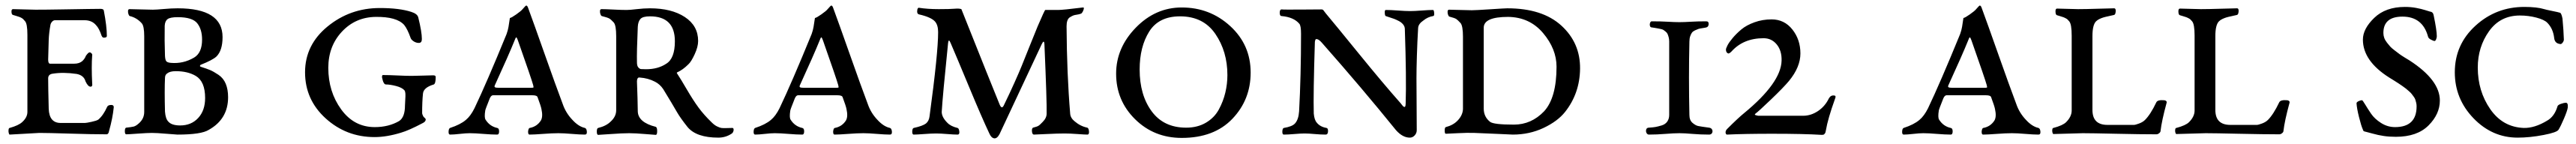

<svg xmlns="http://www.w3.org/2000/svg" viewBox="-20 -483 9305 520"><path d="M257 -216Q209 -223 171 -217Q154 -215 154 -200Q154 -168 156 -90Q158 -39 199 -39H287Q292 -39 310.5 -43Q329 -47 335 -51Q353 -66 367 -97Q370 -104 382 -104Q391 -104 391 -96Q387 -56 374 -10Q372 2 365 2Q314 2 233.5 -0.5Q153 -3 122 -3L15 3Q13 3 11.5 -3Q10 -9 11 -15Q12 -21 15 -21Q47 -30 60 -42Q79 -59 79 -79V-357Q79 -398 70 -407Q67 -410 65 -412.5Q63 -415 60.5 -416.5Q58 -418 56.5 -419Q55 -420 51 -421.5Q47 -423 45 -423.5Q43 -424 37 -426Q31 -428 27 -429Q22 -430 21.5 -440Q21 -450 27 -450Q41 -450 66.5 -449Q92 -448 108 -448Q147 -448 203 -449Q259 -450 297.5 -450.5Q336 -451 343 -451Q354 -451 355 -445Q366 -388 366 -353Q366 -347 355 -347Q350 -347 347 -354Q338 -381 327 -392Q312 -410 285 -410H179Q173 -410 168 -404.5Q163 -399 162 -392Q157 -364 156 -339Q154 -273 154 -268Q154 -253 161 -253H248Q267 -253 278 -263Q287 -272 290 -281Q299 -294 304 -294Q307 -294 310.5 -290.5Q314 -287 313 -283Q310 -243 313 -182Q315 -170 307 -170Q298 -170 289 -189Q283 -211 257 -216Z M721 -129Q721 -189 687 -209Q658 -226 615 -226Q594 -226 584 -218Q576 -213 576 -201Q574 -157 576 -80Q578 -54 588 -44Q600 -30 631 -30Q671 -30 696 -57Q721 -84 721 -129ZM621 3Q616 3 581 0Q546 -3 529 -3Q513 -3 478.5 -0.5Q444 2 436 2Q431 2 431 -9.5Q431 -21 436 -22Q455 -24 463 -26Q471 -28 481 -37Q501 -54 501 -79V-352Q501 -389 492 -399Q474 -419 449 -425Q446 -426 444 -432Q442 -438 442.5 -444Q443 -450 448 -450Q462 -450 488.5 -449Q515 -448 532 -448Q544 -448 572 -450.5Q600 -453 622 -453Q784 -453 784 -349Q784 -301 762 -279Q748 -266 705 -249Q703 -248 702.5 -245.5Q702 -243 705 -242Q727 -235 739 -230Q751 -225 769 -213Q787 -201 795.5 -180.5Q804 -160 804 -132Q804 -53 734 -14Q707 3 621 3ZM576 -281Q577 -265 581.5 -261Q586 -257 597 -256Q642 -252 681 -275Q710 -292 710 -340Q710 -377 692.5 -399Q675 -421 622 -421Q595 -421 585.5 -414Q576 -407 575 -390Q574 -337 576 -281Z M1334 -24Q1384 -24 1422 -46Q1443 -60 1443 -102Q1443 -108 1444 -122.5Q1445 -137 1444.5 -145Q1444 -153 1441 -157Q1432 -167 1410.5 -172.5Q1389 -178 1374 -178Q1365 -178 1360 -204Q1360 -212 1363 -212Q1384 -212 1416 -210.5Q1448 -209 1467 -209Q1483 -209 1508 -210Q1533 -211 1545 -211Q1554 -211 1554 -205Q1554 -181 1547 -178Q1510 -167 1508 -145Q1505 -117 1505 -74Q1505 -71 1509 -63Q1510 -61 1514 -57.5Q1518 -54 1518 -52Q1518 -44 1508 -39Q1457 -12 1429 -4Q1377 12 1333 12Q1231 12 1156.5 -55.5Q1082 -123 1082 -222Q1082 -321 1163.5 -387.5Q1245 -454 1352 -454Q1423 -454 1466 -440Q1488 -433 1491 -420Q1504 -368 1504 -342Q1504 -328 1493 -328Q1483 -328 1474 -334Q1465 -340 1463 -347Q1452 -378 1440 -393Q1413 -423 1337 -422Q1264 -421 1215 -368.5Q1166 -316 1166 -238Q1166 -152 1212.5 -88Q1259 -24 1334 -24Z M1606 3Q1600 3 1600.5 -8Q1601 -19 1606 -21Q1643 -33 1663 -50Q1680 -64 1694 -92Q1738 -184 1810 -360Q1815 -374 1817 -386Q1818 -391 1819 -399Q1820 -407 1821 -412L1822 -418Q1828 -419 1845 -431Q1862 -443 1867 -449Q1879 -463 1881 -463Q1885 -463 1888 -454Q1908 -400 1947.5 -288Q1987 -176 2013 -107Q2024 -75 2048 -50Q2070 -26 2093 -21Q2099 -19 2100 -8Q2101 3 2093 3Q2075 3 2045.5 0.5Q2016 -2 1997 -2Q1975 -2 1942 0.5Q1909 3 1893 3Q1889 3 1888 -3Q1887 -9 1889 -15Q1891 -21 1894 -21Q1920 -26 1934 -48Q1942 -62 1936 -89Q1934 -100 1922 -132Q1920 -139 1903 -139H1761Q1754 -139 1749 -127Q1733 -87 1733 -84Q1729 -59 1734 -51Q1749 -27 1776 -21Q1783 -20 1783 -8.5Q1783 3 1776 3Q1756 3 1726 0.5Q1696 -2 1677 -2Q1663 -2 1641 0.5Q1619 3 1606 3ZM1839 -337Q1818 -285 1768 -176Q1765 -170 1768 -168Q1771 -166 1781 -166H1898Q1906 -166 1907 -167Q1908 -168 1906 -176Q1900 -198 1851 -337Q1848 -345 1846.5 -347Q1845 -349 1843.5 -347Q1842 -345 1839 -337Z M2281 -189Q2282 -166 2283 -129.5Q2284 -93 2284 -81Q2285 -41 2349 -25Q2354 -23 2354 -9.5Q2354 4 2349 4Q2345 4 2310 1Q2275 -2 2253 -2Q2228 -2 2187.5 1Q2147 4 2141 4Q2136 4 2136 -8Q2136 -20 2141 -21Q2170 -28 2186 -44Q2206 -62 2206 -85V-352Q2206 -392 2197 -402Q2187 -413 2180.5 -416.5Q2174 -420 2154 -425Q2151 -426 2149 -432Q2147 -438 2147.5 -444Q2148 -450 2153 -450Q2167 -450 2196 -448.5Q2225 -447 2244 -447Q2255 -447 2280.5 -450Q2306 -453 2328 -453Q2406 -453 2454 -421.5Q2502 -390 2502 -335Q2502 -314 2489.5 -287Q2477 -260 2467 -251Q2447 -231 2427 -222Q2423 -221 2427 -216Q2439 -198 2461.5 -159.5Q2484 -121 2503.5 -94.5Q2523 -68 2551 -41Q2561 -31 2570.5 -26.5Q2580 -22 2585.5 -21Q2591 -20 2605 -20.5Q2619 -21 2626 -21Q2629 -21 2630 -17Q2631 -13 2629 -8Q2627 -3 2624 -1Q2602 14 2575 14Q2496 14 2464 -24Q2452 -39 2442 -53Q2432 -67 2426 -77.5Q2420 -88 2404.5 -114Q2389 -140 2376 -161Q2364 -179 2346 -188Q2321 -201 2291 -203Q2286 -204 2283.5 -200Q2281 -196 2281 -189ZM2281 -258Q2281 -245 2286 -239.5Q2291 -234 2295.5 -233.5Q2300 -233 2314 -233Q2357 -233 2387 -253Q2418 -272 2418 -334Q2418 -424 2328 -424Q2302 -424 2293.5 -414.5Q2285 -405 2284 -386Q2280 -294 2281 -258Z M2708 3Q2702 3 2702.5 -8Q2703 -19 2708 -21Q2745 -33 2765 -50Q2782 -64 2796 -92Q2840 -184 2912 -360Q2917 -374 2919 -386Q2920 -391 2921 -399Q2922 -407 2923 -412L2924 -418Q2930 -419 2947 -431Q2964 -443 2969 -449Q2981 -463 2983 -463Q2987 -463 2990 -454Q3010 -400 3049.5 -288Q3089 -176 3115 -107Q3126 -75 3150 -50Q3172 -26 3195 -21Q3201 -19 3202 -8Q3203 3 3195 3Q3177 3 3147.5 0.5Q3118 -2 3099 -2Q3077 -2 3044 0.5Q3011 3 2995 3Q2991 3 2990 -3Q2989 -9 2991 -15Q2993 -21 2996 -21Q3022 -26 3036 -48Q3044 -62 3038 -89Q3036 -100 3024 -132Q3022 -139 3005 -139H2863Q2856 -139 2851 -127Q2835 -87 2835 -84Q2831 -59 2836 -51Q2851 -27 2878 -21Q2885 -20 2885 -8.5Q2885 3 2878 3Q2858 3 2828 0.5Q2798 -2 2779 -2Q2765 -2 2743 0.5Q2721 3 2708 3ZM2941 -337Q2920 -285 2870 -176Q2867 -170 2870 -168Q2873 -166 2883 -166H3000Q3008 -166 3009 -167Q3010 -168 3008 -176Q3002 -198 2953 -337Q2950 -345 2948.5 -347Q2947 -349 2945.5 -347Q2944 -345 2941 -337Z M3591 1Q3582 18 3571.5 16.5Q3561 15 3554 -1Q3527 -58 3481.5 -167.5Q3436 -277 3414 -328Q3407 -345 3405 -328Q3385 -133 3382 -79Q3382 -60 3402 -40Q3414 -27 3439 -21Q3444 -20 3445.5 -8.5Q3447 3 3439 3Q3426 3 3401.5 1Q3377 -1 3362 -1Q3345 -1 3318.5 1Q3292 3 3281 3Q3275 3 3275.5 -8.5Q3276 -20 3281 -21Q3313 -28 3325 -37Q3336 -46 3338 -63Q3369 -291 3369 -367Q3369 -392 3358 -405Q3344 -421 3300 -431Q3291 -433 3294 -449Q3296 -455 3299 -455Q3331 -450 3371.5 -450Q3412 -450 3428.5 -451.5Q3445 -453 3453 -450Q3563 -174 3591 -106Q3599 -86 3607 -104Q3627 -145 3644.5 -184Q3662 -223 3670.5 -244Q3679 -265 3699 -315Q3719 -365 3729 -389Q3754 -447 3756 -447H3802Q3820 -447 3892 -456Q3899 -457 3892 -442Q3889 -436 3886 -434Q3878 -431 3870 -430Q3862 -429 3857 -427Q3852 -425 3844 -420Q3833 -412 3833 -388Q3834 -216 3846 -73Q3847 -57 3862 -45Q3883 -27 3908 -22Q3913 -20 3914 -8.5Q3915 3 3908 3Q3899 3 3872 1Q3845 -1 3826 -1Q3801 -1 3760.5 1Q3720 3 3715 3Q3709 3 3708 -8.5Q3707 -20 3712 -22Q3719 -24 3724 -25.5Q3729 -27 3732.5 -29.5Q3736 -32 3737 -33Q3738 -34 3741.5 -37.5Q3745 -41 3747 -43Q3761 -57 3761 -73Q3762 -115 3753 -323Q3752 -342 3743 -323Q3600 -19 3591 1Z M4012 -217Q4012 -310 4083 -383Q4154 -456 4249 -456Q4351 -456 4424.5 -388.5Q4498 -321 4498 -221Q4498 -123 4432 -54Q4366 15 4249 15Q4149 15 4080.5 -52.5Q4012 -120 4012 -217ZM4243 -424Q4166 -424 4131.5 -369Q4097 -314 4097 -232Q4097 -140 4140.5 -81Q4184 -22 4265 -22Q4306 -22 4336.5 -40Q4367 -58 4383 -87.5Q4399 -117 4406.5 -148.5Q4414 -180 4414 -212Q4414 -297 4370.5 -360.5Q4327 -424 4243 -424Z M4618 3Q4612 3 4612.5 -8.5Q4613 -20 4618 -21Q4648 -26 4658 -37Q4671 -51 4673 -81Q4680 -208 4680 -361Q4680 -390 4674 -397Q4654 -421 4610 -425Q4603 -425 4603 -437Q4603 -449 4610 -449Q4615 -448 4683.5 -448.5Q4752 -449 4754 -449Q4758 -449 4760 -447Q4762 -445 4765 -440.5Q4768 -436 4770 -434Q4802 -396 4889.5 -288.5Q4977 -181 5040 -110Q5041 -109 5043.5 -105.5Q5046 -102 5048 -100Q5050 -98 5052.5 -97Q5055 -96 5056.5 -99Q5058 -102 5058 -110Q5061 -199 5055 -378Q5055 -387 5049 -394.5Q5043 -402 5033.5 -407Q5024 -412 5016 -415Q5008 -418 4998 -421Q4988 -424 4986 -425Q4983 -426 4982.5 -436.5Q4982 -447 4986 -447Q5004 -447 5030.5 -445Q5057 -443 5074 -443Q5090 -443 5116 -445Q5142 -447 5157 -447Q5160 -447 5161 -436Q5162 -425 5157 -425Q5138 -422 5122 -409Q5104 -397 5103 -382Q5100 -331 5098.5 -281.5Q5097 -232 5097 -200.5Q5097 -169 5097.5 -109.5Q5098 -50 5098 -13Q5098 -2 5090.5 6Q5083 14 5073 14Q5047 14 5023 -13Q4900 -165 4755 -329Q4746 -339 4740 -341Q4734 -343 4732.5 -340.5Q4731 -338 4730 -332Q4724 -142 4726 -73Q4728 -50 4737 -40Q4749 -25 4772 -21Q4778 -20 4777.5 -8.5Q4777 3 4769 3Q4751 3 4729 1Q4707 -1 4693 -1Q4679 -1 4656 1Q4633 3 4618 3Z M5445 3Q5441 3 5389.5 0.5Q5338 -2 5307 -3Q5283 -4 5244.5 -2Q5206 0 5203 0Q5199 0 5199 -11.5Q5199 -23 5203 -24Q5230 -31 5246 -48Q5264 -67 5265 -89V-350Q5265 -390 5256 -400Q5246 -411 5240.5 -414.5Q5235 -418 5216 -423Q5213 -424 5211 -430Q5209 -436 5209.5 -442Q5210 -448 5215 -448Q5229 -448 5254.5 -447Q5280 -446 5297 -446Q5310 -446 5363.5 -449.5Q5417 -453 5425 -453Q5552 -453 5620.5 -390.5Q5689 -328 5688 -235Q5687 -146 5634 -79Q5607 -45 5556 -21Q5505 3 5445 3ZM5363 -43Q5376 -33 5449 -33Q5512 -33 5558 -81Q5603 -130 5603 -242Q5603 -306 5554.5 -363.5Q5506 -421 5428 -422Q5340 -422 5340 -383V-91Q5340 -61 5363 -43Z M6010 -68V-333Q6010 -342 6008 -349Q6006 -356 6004 -360.5Q6002 -365 5997 -369Q5992 -373 5989 -375Q5986 -377 5978.5 -378.5Q5971 -380 5968.5 -380.5Q5966 -381 5957 -382.5Q5948 -384 5947 -384Q5942 -384 5940.5 -389.5Q5939 -395 5941 -400.5Q5943 -406 5947 -406Q5980 -406 6005 -404.5Q6030 -403 6047 -403Q6063 -403 6088 -404.5Q6113 -406 6144 -406Q6153 -406 6152.5 -396Q6152 -386 6144 -384Q6141 -383 6130.5 -381.5Q6120 -380 6115.5 -378.5Q6111 -377 6103.5 -373.5Q6096 -370 6092.5 -365.5Q6089 -361 6086 -352.5Q6083 -344 6083 -333Q6080 -204 6083 -68Q6083 -49 6094 -39.5Q6105 -30 6114.5 -28Q6124 -26 6154 -22Q6162 -21 6165 -15Q6168 -9 6165 -3Q6162 3 6154 3Q6123 3 6094 0.5Q6065 -2 6047 -2Q6027 -2 5996 0.5Q5965 3 5937 3Q5931 3 5928 -3Q5925 -9 5927 -15.5Q5929 -22 5937 -22Q5952 -23 5960.5 -24.5Q5969 -26 5982.5 -30Q5996 -34 6003 -44Q6010 -54 6010 -68Z M6235 -297Q6227 -289 6223 -290Q6215 -293 6215 -304Q6215 -308 6220.5 -319Q6226 -330 6239.5 -346Q6253 -362 6271 -377Q6289 -392 6318 -402.5Q6347 -413 6380 -413Q6426 -413 6455 -376.5Q6484 -340 6484 -290Q6484 -241 6443 -191Q6423 -167 6377.5 -123.5Q6332 -80 6322 -73Q6315 -68 6327 -66L6331 -65Q6343 -65 6371 -65Q6399 -65 6438.5 -65Q6478 -65 6494 -65Q6522 -65 6547.5 -82Q6573 -99 6587 -128Q6594 -140 6606 -138Q6614 -138 6609 -126Q6583 -54 6576 -12Q6575 -4 6572 -0.5Q6569 3 6567 3.5Q6565 4 6561 4Q6497 0 6382 0Q6283 0 6219 3Q6216 3 6214.5 -0.5Q6213 -4 6214 -8.5Q6215 -13 6219 -17Q6259 -57 6280 -74Q6414 -184 6416 -264Q6417 -300 6398.5 -322.5Q6380 -345 6351 -345Q6278 -345 6235 -297Z M6857 3Q6851 3 6851.5 -8Q6852 -19 6857 -21Q6894 -33 6914 -50Q6931 -64 6945 -92Q6989 -184 7061 -360Q7066 -374 7068 -386Q7069 -391 7070 -399Q7071 -407 7072 -412L7073 -418Q7079 -419 7096 -431Q7113 -443 7118 -449Q7130 -463 7132 -463Q7136 -463 7139 -454Q7159 -400 7198.5 -288Q7238 -176 7264 -107Q7275 -75 7299 -50Q7321 -26 7344 -21Q7350 -19 7351 -8Q7352 3 7344 3Q7326 3 7296.5 0.5Q7267 -2 7248 -2Q7226 -2 7193 0.5Q7160 3 7144 3Q7140 3 7139 -3Q7138 -9 7140 -15Q7142 -21 7145 -21Q7171 -26 7185 -48Q7193 -62 7187 -89Q7185 -100 7173 -132Q7171 -139 7154 -139H7012Q7005 -139 7000 -127Q6984 -87 6984 -84Q6980 -59 6985 -51Q7000 -27 7027 -21Q7034 -20 7034 -8.5Q7034 3 7027 3Q7007 3 6977 0.5Q6947 -2 6928 -2Q6914 -2 6892 0.5Q6870 3 6857 3ZM7090 -337Q7069 -285 7019 -176Q7016 -170 7019 -168Q7022 -166 7032 -166H7149Q7157 -166 7158 -167Q7159 -168 7157 -176Q7151 -198 7102 -337Q7099 -345 7097.5 -347Q7096 -349 7094.5 -347Q7093 -345 7090 -337Z M7617 -429Q7609 -427 7597 -424.5Q7585 -422 7578.5 -420Q7572 -418 7564.5 -414.5Q7557 -411 7552 -406Q7539 -393 7539 -353V-86Q7539 -32 7593 -32H7689Q7694 -32 7707.5 -37Q7721 -42 7729 -50Q7749 -70 7770 -114Q7775 -123 7798 -121Q7802 -121 7805 -118.5Q7808 -116 7807 -112Q7789 -46 7785 -10Q7785 -6 7780 -2Q7775 2 7770 2Q7714 2 7624.5 0Q7535 -2 7504 -2L7398 1Q7396 1 7394.5 -4.5Q7393 -10 7394 -15.5Q7395 -21 7398 -21Q7432 -30 7444 -42Q7464 -62 7464 -84V-354Q7464 -396 7455 -406Q7452 -409 7450 -411.5Q7448 -414 7445 -415.5Q7442 -417 7440.5 -418Q7439 -419 7435 -420.5Q7431 -422 7429 -422.5Q7427 -423 7421 -425Q7415 -427 7411 -428Q7406 -429 7405.5 -440.5Q7405 -452 7411 -452Q7425 -452 7448.5 -451Q7472 -450 7487 -450Q7513 -450 7560.5 -451.5Q7608 -453 7617 -453Q7624 -453 7623 -441.5Q7622 -430 7617 -429Z M8061 -429Q8053 -427 8041 -424.5Q8029 -422 8022.5 -420Q8016 -418 8008.5 -414.5Q8001 -411 7996 -406Q7983 -393 7983 -353V-86Q7983 -32 8037 -32H8133Q8138 -32 8151.5 -37Q8165 -42 8173 -50Q8193 -70 8214 -114Q8219 -123 8242 -121Q8246 -121 8249 -118.5Q8252 -116 8251 -112Q8233 -46 8229 -10Q8229 -6 8224 -2Q8219 2 8214 2Q8158 2 8068.5 0Q7979 -2 7948 -2L7842 1Q7840 1 7838.5 -4.5Q7837 -10 7838 -15.5Q7839 -21 7842 -21Q7876 -30 7888 -42Q7908 -62 7908 -84V-354Q7908 -396 7899 -406Q7896 -409 7894 -411.5Q7892 -414 7889 -415.5Q7886 -417 7884.5 -418Q7883 -419 7879 -420.5Q7875 -422 7873 -422.5Q7871 -423 7865 -425Q7859 -427 7855 -428Q7850 -429 7849.5 -440.5Q7849 -452 7855 -452Q7869 -452 7892.5 -451Q7916 -450 7931 -450Q7957 -450 8004.5 -451.5Q8052 -453 8061 -453Q8068 -453 8067 -441.5Q8066 -430 8061 -429Z M8632 -24Q8710 -24 8710 -99Q8710 -106 8708.5 -112Q8707 -118 8705.5 -123Q8704 -128 8699.5 -134Q8695 -140 8692 -144Q8689 -148 8682 -154Q8675 -160 8671.5 -163Q8668 -166 8658.5 -172.5Q8649 -179 8644.5 -182Q8640 -185 8628 -192.5Q8616 -200 8611 -203Q8516 -263 8516 -340Q8516 -379 8557 -418.5Q8598 -458 8668 -458Q8689 -458 8708 -454.5Q8727 -451 8741 -446.5Q8755 -442 8759 -441Q8770 -440 8772 -426Q8783 -373 8783 -352Q8783 -347 8780.5 -341Q8778 -335 8775 -335Q8771 -335 8761.5 -340Q8752 -345 8751 -352Q8731 -423 8659 -423Q8590 -423 8590 -364Q8590 -355 8593 -346.5Q8596 -338 8603 -329Q8610 -320 8615 -314.5Q8620 -309 8632 -300Q8644 -291 8648.5 -287.5Q8653 -284 8667.5 -275Q8682 -266 8684 -265Q8794 -194 8794 -120Q8794 -71 8753 -30Q8712 11 8635 11Q8611 11 8591 8Q8571 5 8551.5 -0.5Q8532 -6 8527 -7Q8522 -8 8520 -9Q8518 -10 8517 -12L8516 -15Q8510 -28 8502 -60Q8494 -92 8493 -110Q8493 -114 8500 -117.5Q8507 -121 8513 -121Q8515 -121 8524 -106Q8533 -91 8545.5 -72.5Q8558 -54 8581.5 -39Q8605 -24 8632 -24Z M9099 -458Q9145 -458 9171 -450Q9177 -448 9199.5 -443.5Q9222 -439 9228 -437Q9233 -436 9237 -416Q9241 -373 9242 -340Q9242 -335 9237.5 -329Q9233 -323 9229 -324Q9209 -326 9207 -346Q9203 -380 9182 -401Q9171 -412 9142.5 -419.5Q9114 -427 9083 -427Q9012 -427 8971.5 -370Q8931 -313 8931 -239Q8931 -154 8976 -89Q9021 -24 9097 -21Q9136 -20 9181 -47Q9208 -62 9219 -99Q9220 -104 9231.5 -108Q9243 -112 9249 -112Q9258 -112 9256 -94Q9254 -82 9242.5 -55Q9231 -28 9223 -15Q9218 -5 9168.5 4.5Q9119 14 9075 14Q8983 14 8915.5 -56Q8848 -126 8848 -222Q8848 -322 8922.5 -390Q8997 -458 9099 -458Z"/></svg>

Font: EB Garamond 12 All SC
Style: AllSC
Weight: 400
Version: Version 0.016 ; ttfautohint (v0.97) -l 8 -r 50 -G 200 -x 0 -